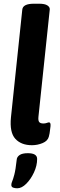

<svg xmlns="http://www.w3.org/2000/svg" viewBox="-20 -774 321 1034"><path d="M152 8Q94 8 62.5 -26.5Q31 -61 39 -142L100 -722Q103 -754 163 -754H191Q221 -754 235 -745Q249 -736 248 -723L187 -145Q185 -125 191 -117Q197 -109 214 -109Q224 -109 232 -112Q240 -115 244 -115Q254 -115 252 -94Q250 -84 249 -70.5Q248 -57 243 -38Q237 -15 209.5 -3.5Q182 8 152 8ZM73 240Q61 240 51 236.5Q41 233 41 222Q41 213 45.5 203Q50 193 57 167Q64 141 70 86Q71 71 85.5 61Q100 51 130 51Q180 51 180 82Q180 118 163 154.5Q146 191 121.5 215.5Q97 240 73 240Z"/></svg>

Font: Asap Semi Condensed Semi Condensed Regular
Style: Bold Italic
Weight: 700
Width: 4
Italic angle: -6°
Designer: Pablo Cosgaya
Foundry: Omnibus-Type
Version: Version 3.001; ttfautohint (v1.8.4.7-5d5b)